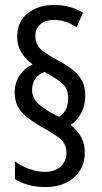

<svg xmlns="http://www.w3.org/2000/svg" viewBox="-20 -780 410 772"><path d="M39 -408Q39 -446 58 -475.5Q77 -505 111 -521Q80 -544 64.5 -571.5Q49 -599 49 -631Q49 -693 91.5 -726.5Q134 -760 196 -760Q231 -760 257.5 -753Q284 -746 314 -729L288 -671Q262 -687 240.5 -693.5Q219 -700 197 -700Q162 -700 142 -682Q122 -664 122 -635Q122 -613 131.5 -597.5Q141 -582 159.5 -569.5Q178 -557 204 -542Q243 -522 269.5 -501.5Q296 -481 309.5 -456Q323 -431 323 -395Q323 -358 307 -326.5Q291 -295 264 -278Q294 -253 307.5 -226.5Q321 -200 321 -168Q321 -104 277.5 -66Q234 -28 163 -28Q126 -28 95.5 -36Q65 -44 40 -60V-131Q56 -119 76 -109.5Q96 -100 118.5 -94.5Q141 -89 161 -89Q201 -89 224 -110.5Q247 -132 247 -164Q247 -188 238 -203Q229 -218 207.5 -233Q186 -248 148 -269Q109 -292 85 -312Q61 -332 50 -355Q39 -378 39 -408ZM109 -418Q109 -398 118.5 -382.5Q128 -367 144 -354.5Q160 -342 181 -329L217 -310Q236 -322 245 -340.5Q254 -359 254 -384Q254 -407 247 -422.5Q240 -438 219.5 -453.5Q199 -469 159 -491Q134 -482 121.5 -462.5Q109 -443 109 -418Z"/></svg>

Font: Noto Sans ExtraCondensed
Style: Regular
Weight: 400
Width: 2
Designer: Monotype Design Team
Foundry: Monotype Imaging Inc.
Version: Version 2.013